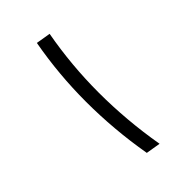

<svg xmlns="http://www.w3.org/2000/svg" viewBox="27 -555 447 447"><g transform="rotate(45 250.0 -332.0)"><path d="M244 -306Q199 -306 154.5 -310Q110 -314 66 -322L72 -358Q116 -350 160.5 -346Q205 -342 250 -342Q295 -342 341.5 -346Q388 -350 434 -358L428 -322Q382 -314 335.5 -310Q289 -306 244 -306Z"/></g></svg>

Font: Iosevka Term Curly XLt Obl
Style: Regular
Weight: 200
Italic angle: -9°
Designer: Belleve Invis
Foundry: Belleve Invis
Version: Version 32.3.0